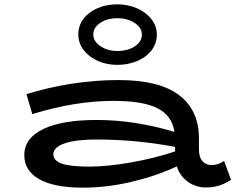

<svg xmlns="http://www.w3.org/2000/svg" viewBox="-20 -852 1087 885"><path d="M1045 -23Q1020 -7 992.5 2.5Q965 12 929 12Q882 12 845.5 -14.5Q809 -41 795 -85Q698 -40 585 -13.5Q472 13 360 13Q230 13 161 -26Q92 -65 92 -137Q92 -215 179 -257Q266 -299 425 -299Q602 -299 784 -244Q773 -319 706 -353Q639 -387 503 -387Q326 -387 129 -326L102 -418Q201 -449 310 -466Q419 -483 526 -483Q714 -483 805.5 -413.5Q897 -344 897 -214V-164Q897 -127 913.5 -109Q930 -91 955 -91Q985 -91 1013 -110ZM391 -84Q474 -84 582.5 -103Q691 -122 787 -154V-175Q606 -209 425 -209Q329 -209 277.5 -191Q226 -173 226 -141Q226 -112 264.5 -98Q303 -84 391 -84ZM341 -693Q341 -734 365 -765.5Q389 -797 430 -814.5Q471 -832 521 -832Q570 -832 612 -813.5Q654 -795 678.5 -763Q703 -731 703 -692Q703 -652 678.5 -620Q654 -588 612 -570.5Q570 -553 521 -553Q472 -553 430.5 -571.5Q389 -590 365 -622Q341 -654 341 -693ZM634 -692Q634 -724 601 -746Q568 -768 521 -768Q474 -768 442 -746.5Q410 -725 410 -693Q410 -662 442.5 -639.5Q475 -617 521 -617Q569 -617 601.5 -638.5Q634 -660 634 -692Z"/></svg>

Font: BioRhyme Expanded
Style: Bold
Weight: 700
Width: 7
Designer: Aoife Mooney
Foundry: Aoife Mooney Type
Version: Version 1.000